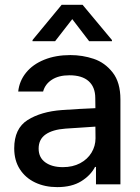

<svg xmlns="http://www.w3.org/2000/svg" viewBox="-20 -766 583 798"><path d="M237.3 -308.6Q270.5 -311 309.8 -313.2Q349.1 -315.4 376.5 -316.4L376 -358.4Q376 -403.8 348.6 -428.5Q321.3 -453.1 268.6 -453.1Q224.1 -453.1 195.8 -434.8Q167.5 -416.5 159.2 -385.7H55.7Q60.5 -429.7 88.4 -464.1Q116.2 -498.5 163.8 -517.8Q211.4 -537.1 272.5 -537.1Q322.8 -537.1 369.4 -521.5Q416 -505.9 448.2 -464.8Q480.5 -423.8 480.5 -352.5V0H378.9V-72.3H375Q356.9 -37.1 317.6 -12.7Q278.3 11.7 217.8 11.7Q167 11.7 126.5 -7.3Q85.9 -26.4 62.5 -62.7Q39.1 -99.1 39.1 -149.4Q39.1 -231.9 94.7 -267.1Q150.4 -302.2 237.3 -308.6ZM241.2 -71.3Q282.2 -71.3 313 -87.6Q343.8 -104 360.4 -131.6Q377 -159.2 377 -191.4L376.5 -239.7L252 -231.4Q198.7 -227.5 169.7 -207.3Q140.6 -187 140.6 -148.4Q140.6 -111.3 168.2 -91.3Q195.8 -71.3 241.2 -71.3ZM280.3 -686.5 209 -594.7H115.2V-599.6L236.3 -746.1H323.2L445.3 -599.6V-594.7H350.6Z"/></svg>

Font: Pretendard Std Medium
Style: Regular
Weight: 500
Designer: Base glyphs from Inter by Rasmus Andersson; Hangeul glyphs from Noto Sans CJK(Source Han Sans) by Jang Soo-young and Kan
Foundry: Kil Hyung-jin
Version: Version 1.309